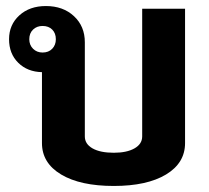

<svg xmlns="http://www.w3.org/2000/svg" viewBox="-20 -606 693 636"><path d="M593 -577V-132Q593 -66 530 -28Q467 10 357 10Q246 10 182.5 -28Q119 -66 119 -132V-367Q71 -368 40.5 -398Q10 -428 10 -476Q10 -524 44 -555Q78 -586 132 -586Q189 -586 225 -552.5Q261 -519 261 -466V-154Q261 -129 286.5 -114.5Q312 -100 357 -100Q400 -100 425.5 -114.5Q451 -129 451 -154V-577ZM165 -476Q165 -496 153 -508Q141 -520 121 -520Q102 -520 89.5 -508Q77 -496 77 -476Q77 -457 89.5 -444.5Q102 -432 121 -432Q141 -432 153 -444.5Q165 -457 165 -476Z"/></svg>

Font: Sarabun ExtraBold
Style: Regular
Weight: 800
Version: Version 1.000; ttfautohint (v1.6)